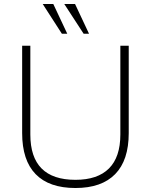

<svg xmlns="http://www.w3.org/2000/svg" viewBox="-20 -934 755 962"><path d="M91 -267V-705H132V-260Q132 -33 358 -33Q469 -33 526 -90Q583 -147 583 -260V-705H625V-267Q625 -131 557 -61.5Q489 8 358 8Q226 8 158.5 -61.5Q91 -131 91 -267ZM290 -765 194 -914H247L317 -765ZM399 -765 302 -914H356L426 -765Z"/></svg>

Font: wassup Sans
Style: Light
Weight: 200
Version: Version 2.001